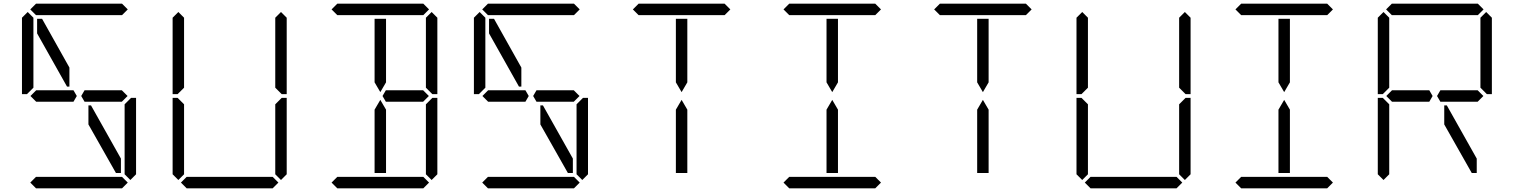

<svg xmlns="http://www.w3.org/2000/svg" viewBox="-20 -1020 8200 1040"><path d="M378 -531 396 -500 378 -469H377H356H355H245H181H176L145 -500L176 -531H181H228H355H356H377ZM181 -839V-918H208L356 -654V-551H343ZM99 -924 130 -955 161 -924V-918V-875V-545L126 -510H99ZM144 -969 175 -1000H641L672 -969L641 -938H620H439H377H196H175ZM658 -513 671 -500 640 -469H638H635H461H459H439H438L420 -500L438 -531H461H584H640ZM672 -31 641 0H175L144 -31L175 -62H196H377H439H620H641ZM635 -161V-83H608L459 -346V-449H473ZM717 -76 686 -45 655 -76V-83V-125V-455L690 -490H717Z M915 -924 946 -955 977 -924V-918V-875V-545L942 -510H915ZM977 -76 946 -45 915 -76V-490H942L977 -455V-125V-83ZM1488 -31 1457 0H991L960 -31L991 -62H1012H1193H1255H1436H1457ZM1471 -924 1502 -955 1533 -924V-510H1506L1471 -545V-550V-875V-918ZM1533 -76 1502 -45 1471 -76V-83V-125V-455L1506 -490H1533Z M2071 -83H2009V-382V-426L2040 -479L2071 -426V-229ZM1776 -969 1807 -1000H2273L2304 -969L2273 -938H2252H2071H2009H1828H1807ZM2290 -513 2303 -500 2272 -469H2270H2267H2093H2091H2071H2070L2052 -500L2070 -531H2093H2216H2272ZM2009 -618V-918H2071V-857V-574L2040 -521L2009 -574ZM2304 -31 2273 0H1807L1776 -31L1807 -62H1828H2009H2071H2252H2273ZM2287 -924 2318 -955 2349 -924V-510H2322L2287 -545V-550V-875V-918ZM2349 -76 2318 -45 2287 -76V-83V-125V-455L2322 -490H2349Z M2826 -531 2844 -500 2826 -469H2825H2804H2803H2693H2629H2624L2593 -500L2624 -531H2629H2676H2803H2804H2825ZM2629 -839V-918H2656L2804 -654V-551H2791ZM2547 -924 2578 -955 2609 -924V-918V-875V-545L2574 -510H2547ZM2592 -969 2623 -1000H3089L3120 -969L3089 -938H3068H2887H2825H2644H2623ZM3106 -513 3119 -500 3088 -469H3086H3083H2909H2907H2887H2886L2868 -500L2886 -531H2909H3032H3088ZM3120 -31 3089 0H2623L2592 -31L2623 -62H2644H2825H2887H3068H3089ZM3083 -161V-83H3056L2907 -346V-449H2921ZM3165 -76 3134 -45 3103 -76V-83V-125V-455L3138 -490H3165Z M3703 -83H3641V-382V-426L3672 -479L3703 -426V-229ZM3408 -969 3439 -1000H3905L3936 -969L3905 -938H3884H3703H3641H3460H3439ZM3641 -618V-918H3703V-857V-574L3672 -521L3641 -574Z M4519 -83H4457V-382V-426L4488 -479L4519 -426V-229ZM4224 -969 4255 -1000H4721L4752 -969L4721 -938H4700H4519H4457H4276H4255ZM4457 -618V-918H4519V-857V-574L4488 -521L4457 -574ZM4752 -31 4721 0H4255L4224 -31L4255 -62H4276H4457H4519H4700H4721Z M5335 -83H5273V-382V-426L5304 -479L5335 -426V-229ZM5040 -969 5071 -1000H5537L5568 -969L5537 -938H5516H5335H5273H5092H5071ZM5273 -618V-918H5335V-857V-574L5304 -521L5273 -574Z M5811 -924 5842 -955 5873 -924V-918V-875V-545L5838 -510H5811ZM5873 -76 5842 -45 5811 -76V-490H5838L5873 -455V-125V-83ZM6384 -31 6353 0H5887L5856 -31L5887 -62H5908H6089H6151H6332H6353ZM6367 -924 6398 -955 6429 -924V-510H6402L6367 -545V-550V-875V-918ZM6429 -76 6398 -45 6367 -76V-83V-125V-455L6402 -490H6429Z M6967 -83H6905V-382V-426L6936 -479L6967 -426V-229ZM6672 -969 6703 -1000H7169L7200 -969L7169 -938H7148H6967H6905H6724H6703ZM6905 -618V-918H6967V-857V-574L6936 -521L6905 -574ZM7200 -31 7169 0H6703L6672 -31L6703 -62H6724H6905H6967H7148H7169Z M7722 -531 7740 -500 7722 -469H7721H7700H7699H7589H7525H7520L7489 -500L7520 -531H7525H7572H7699H7700H7721ZM7443 -924 7474 -955 7505 -924V-918V-875V-545L7470 -510H7443ZM7505 -76 7474 -45 7443 -76V-490H7470L7505 -455V-125V-83ZM7488 -969 7519 -1000H7985L8016 -969L7985 -938H7964H7783H7721H7540H7519ZM8002 -513 8015 -500 7984 -469H7982H7979H7805H7803H7783H7782L7764 -500L7782 -531H7805H7928H7984ZM7979 -161V-83H7952L7803 -346V-449H7817ZM7999 -924 8030 -955 8061 -924V-510H8034L7999 -545V-550V-875V-918Z"/></svg>

Font: DSEG14 Classic
Style: Light
Weight: 300
Designer: Keshikan(Twitter:@keshinomi_88pro)
Version: Version 0.46